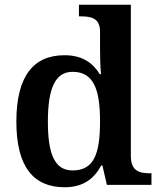

<svg xmlns="http://www.w3.org/2000/svg" viewBox="-20 -780 676 810"><path d="M253 10C331 10 377 -26 407 -82H412L431 0H619V-49H611C565 -49 532 -61 532 -122V-760H313V-711H321C365 -711 402 -703 402 -647V-578C402 -544 403 -499 406 -467H401C372 -514 328 -547 252 -547C122 -547 49 -460 49 -267C49 -75 122 10 253 10ZM286 -61C211 -61 182 -129 182 -267C182 -403 211 -477 286 -477C375 -477 402 -403 402 -268C402 -128 375 -61 286 -61Z"/></svg>

Font: Noto Serif Gurmukhi SemiBold
Style: Regular
Weight: 600
Designer: Vaibhav Singh and the Monotype Design Team
Foundry: Monotype Imaging Inc.
Version: Version 2.004